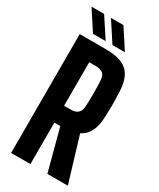

<svg xmlns="http://www.w3.org/2000/svg" viewBox="-241 -1046 926 1119"><g transform="rotate(30 222.0 -486.5)"><path d="M43 0H172.9V-279.3H212.9C250 -139.6 274.4 -45.9 287.1 0H424.8C384.8 -133.8 354.5 -233.4 334 -300.8C360.4 -313.5 378.9 -333 391.6 -358.4C404.3 -383.8 411.1 -417 412.1 -457C413.1 -477.5 413.1 -496.1 414.1 -512.7V-563.5C413.1 -581.1 413.1 -600.6 412.1 -621.1C410.2 -684.6 394.5 -730.5 364.3 -758.8C334 -786.1 286.1 -799.8 218.8 -799.8H43V0ZM172.9 -392.6V-685.5H218.8C240.2 -685.5 255.9 -680.7 266.6 -670.9C277.3 -661.1 282.2 -646.5 283.2 -627.9C284.2 -609.4 285.2 -589.8 285.2 -569.3C286.1 -548.8 286.1 -529.3 285.2 -508.8C285.2 -488.3 284.2 -469.7 283.2 -451.2C282.2 -432.6 277.3 -418 266.6 -408.2C255.9 -397.5 240.2 -392.6 217.8 -392.6H172.9ZM240.2 -839.8H324.2C280.3 -906.2 252 -950.2 237.3 -972.7H153.3C196.3 -906.2 225.6 -862.3 240.2 -839.8ZM109.4 -839.8H194.3C150.4 -906.2 122.1 -950.2 107.4 -972.7H22.5C66.4 -906.2 94.7 -862.3 109.4 -839.8Z"/></g></svg>

Font: Yellow Ladder Regular
Style: Regular
Weight: 400
Designer: Zima Creative
Version: Version 2.002